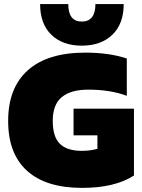

<svg xmlns="http://www.w3.org/2000/svg" viewBox="-20 -912 697 942"><path d="M380.9 -688Q287.1 -688 231.9 -741.5Q176.8 -794.9 176.8 -892.1H314.9Q314.9 -806.2 380.9 -806.2Q448.2 -806.2 448.2 -892.1H586.9Q586.9 -794.9 531.2 -741.5Q475.6 -688 380.9 -688ZM382.8 9.8Q205.6 9.8 112.8 -74Q20 -157.7 20 -318.8Q20 -481.4 116.9 -567.6Q213.9 -653.8 397.9 -653.8Q515.6 -653.8 602.1 -625V-441.9Q521.5 -472.2 413.1 -472.2Q328.1 -472.2 283.4 -435.8Q238.8 -399.4 238.8 -318.8Q238.8 -240.7 273.9 -206.3Q309.1 -171.9 381.8 -171.9Q423.8 -171.9 458 -182.1V-248H340.8V-378.9H637.2V-50.8Q543 9.8 382.8 9.8Z"/></svg>

Font: Kanit ExtraBold
Style: Regular
Weight: 800
Designer: Katatrad Team
Foundry: CadsonDemak
Version: Version 1.000;PS 001.000;hotconv 1.0.88;makeotf.lib2.5.64775